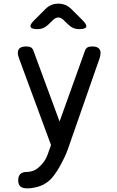

<svg xmlns="http://www.w3.org/2000/svg" viewBox="-20 -805 640 1054"><path d="M253 11 260 -9 85 -483Q82 -491 80 -499Q78 -507 78 -515Q78 -533 89.5 -541.5Q101 -550 124 -550Q141 -550 150 -544.5Q159 -539 163 -528L307 -138L447 -528Q451 -539 460 -544.5Q469 -550 486 -550Q509 -550 520.5 -541Q532 -532 532 -514Q532 -507 530.5 -499.5Q529 -492 526 -483L354 10Q347 31 334.5 57.5Q322 84 307 110.5Q292 137 274.5 160Q257 183 238 196Q215 213 185 221Q155 229 130 229Q104 229 92 218.5Q80 208 80 185V184Q80 162 91.5 150.5Q103 139 127 139Q143 139 159.5 133.5Q176 128 190 116Q204 104 213.5 92.5Q223 81 230 68.5Q237 56 242 42Q247 28 253 11ZM186 -645Q153 -645 148 -657Q143 -669 166 -692L229 -755Q244 -770 261.5 -777.5Q279 -785 300 -785Q321 -785 339 -777.5Q357 -770 372 -755L434 -693Q458 -669 453 -657Q448 -645 414 -645Q397 -645 382.5 -651Q368 -657 356 -669L329 -695Q315 -709 300 -709Q285 -709 271 -695L243 -668Q231 -657 217 -651Q203 -645 186 -645Z"/></svg>

Font: Maple Mono NL
Style: Regular
Weight: 400
Monospace: yes
Designer: subframe7536
Version: Version 7.000